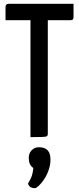

<svg xmlns="http://www.w3.org/2000/svg" viewBox="-20 -720 415 1008"><path d="M140 0V-688Q140 -688 142.5 -689.5Q145 -691 158 -691H213Q227 -691 229 -689.5Q231 -688 231 -688V-17Q231 -9 227 -5.5Q223 -2 204 -1Q185 0 140 0ZM9 -614V-682Q9 -700 26 -700H366V-632Q366 -622 362.5 -618Q359 -614 349 -614ZM163 268Q150 268 141 263Q132 258 127 244Q144 215 148.5 198.5Q153 182 155 162Q142 153 136.5 140Q131 127 131 109Q131 85 146 69Q161 53 185 53Q215 53 230 69Q245 85 245 117Q245 145 235.5 172.5Q226 200 211.5 221.5Q197 243 183.5 255.5Q170 268 163 268Z"/></svg>

Font: Yanone Kaffeesatz ExtraLight Medium
Style: Regular
Weight: 500
Version: Version 2.003